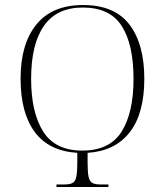

<svg xmlns="http://www.w3.org/2000/svg" viewBox="-20 -745 656 765"><path d="M205 0V-10H235Q258 -10 269 -16Q280 -22 284 -40.5Q288 -59 288 -96V-136Q175 -143 118.5 -219Q62 -295 62 -432Q62 -570 125 -647.5Q188 -725 311 -725Q436 -725 495.5 -647.5Q555 -570 555 -431Q555 -292 496.5 -217.5Q438 -143 329 -136V-96Q329 -59 333 -40.5Q337 -22 348 -16Q359 -10 382 -10H412V0ZM308 -145Q417 -145 464.5 -220.5Q512 -296 512 -431Q512 -568 465 -641.5Q418 -715 310 -715Q206 -715 155 -642Q104 -569 104 -431Q104 -297 152 -221Q200 -145 308 -145Z"/></svg>

Font: Noto Serif Display Condensed ExtraLight
Style: Regular
Weight: 200
Width: 3
Designer: Monotype Design Team
Foundry: Monotype Imaging Inc.
Version: Version 2.009